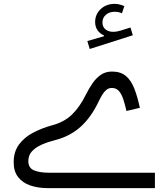

<svg xmlns="http://www.w3.org/2000/svg" viewBox="-20 -972 867 992"><path d="M622.5 -940.6Q609.9 -945.7 597.4 -948.9Q584.9 -952 572.3 -952Q529 -952 500.2 -925Q471.5 -898 471.5 -858.1Q471.5 -834.3 483.7 -816Q495.9 -797.8 516.8 -789.5V-784.6L431.3 -760L443.5 -718.9L666.3 -789.9L654 -829.9L604.1 -814.2Q583.2 -807.6 564.8 -807.6Q540.1 -807.6 524.7 -820.5Q509.3 -833.4 509.3 -855.5Q509.3 -880.4 527.1 -895.8Q545 -911.2 572.9 -911.2Q582.8 -911.2 592.2 -909.2Q601.6 -907.1 610.1 -903.5ZM633.4 -398.5 702.7 -415Q690.1 -473.3 673.6 -515.2Q657.2 -557.1 630.2 -579.7Q603.3 -602.3 558.3 -602.3Q525.8 -602.3 501.3 -585.7Q476.9 -569.1 458.1 -541.8Q439.3 -514.5 423.2 -482.1Q391.7 -418.6 351.8 -380Q311.8 -341.5 251 -325.1Q196.6 -310.4 151 -286.4Q105.3 -262.4 78 -225.2Q50.7 -188 50.7 -133.4Q50.7 -86.3 73.8 -56.8Q96.9 -27.3 136.8 -13.7Q176.7 0 227.2 0H780.4V-79.5H235.7Q184.8 -79.5 155.6 -91.9Q126.4 -104.3 126.4 -139.8Q126.4 -169.9 145.4 -190.5Q164.5 -211.1 196.4 -225.1Q228.2 -239 266.4 -248.7Q341 -267.5 396.2 -316.7Q451.3 -365.8 491.7 -451.7Q499.3 -467.4 508.4 -482.6Q517.5 -497.8 529.6 -507.7Q541.7 -517.6 557.8 -517.6Q580.5 -517.6 594.3 -501.9Q608 -486.3 616.9 -459.5Q625.8 -432.7 633.4 -398.5Z"/></svg>

Font: Estedad-FD VF
Style: Regular
Weight: 100
Designer: Amin Abedi
Version: Version 7.3